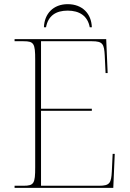

<svg xmlns="http://www.w3.org/2000/svg" viewBox="-20 -902 625 922"><path d="M191 -771H201C211 -826 248 -851 305 -851C361 -851 401 -826 411 -771H421C419 -836 376 -882 305 -882C236 -882 193 -836 191 -771ZM50 0H524L531 -163H521L517 -79C514 -24 508 -10 456 -10H177V-370H421V-380H177V-704H422C474 -704 480 -690 483 -635L487 -551H497L490 -714H50V-704H93C143 -704 149 -693 149 -616V-98C149 -21 143 -10 93 -10H50Z"/></svg>

Font: Noto Serif Display Thin
Style: Regular
Weight: 100
Designer: Monotype Design Team
Foundry: Monotype Imaging Inc.
Version: Version 2.009